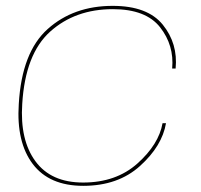

<svg xmlns="http://www.w3.org/2000/svg" viewBox="-20 -614 668 639"><path d="M257 4.5Q144 4.5 89 -68.2Q34 -141 42.5 -268Q52.5 -440.5 138.8 -517.5Q225 -594.5 355 -594.5Q471 -594.5 521.8 -531.8Q572.5 -469 564.5 -386H553Q560 -463 512.8 -523.2Q465.5 -583.5 355.5 -583.5Q230.5 -583.5 147.2 -509Q64 -434.5 54 -268Q46 -148 98 -77.2Q150 -6.5 256.5 -6.5Q366.5 -6.5 437.5 -70Q508.5 -133.5 521 -204H532.5Q519.5 -128 446.2 -61.8Q373 4.5 257 4.5Z"/></svg>

Font: Anybody ExtraExpanded Thin
Style: Italic
Weight: 100
Width: 8
Italic angle: -10°
Designer: Tyler Finck
Foundry: Etcetera Type Company
Version: Version 1.010; ttfautohint (v1.8.3) -l 8 -r 50 -G 200 -x 14 